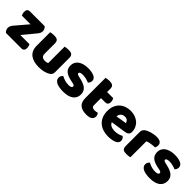

<svg xmlns="http://www.w3.org/2000/svg" viewBox="254 -1734 2893 2893"><g transform="rotate(45 1700.5 -288.0)"><path d="M69 0Q53 -14 43.5 -33Q34 -52 34 -76Q34 -96 43.5 -115.5Q53 -135 67 -152L239 -354H55Q49 -365 43.5 -382Q38 -399 38 -419Q38 -454 53.5 -469.5Q69 -485 95 -485H410Q426 -471 435.5 -452Q445 -433 445 -409Q445 -389 435.5 -369.5Q426 -350 412 -333L244 -131H440Q446 -120 451.5 -103Q457 -86 457 -66Q457 -31 441.5 -15.5Q426 0 400 0Z M533 -479Q543 -482 564.5 -485Q586 -488 609 -488Q631 -488 648.5 -485Q666 -482 678 -473Q690 -464 696.5 -448.5Q703 -433 703 -408V-193Q703 -152 723 -134.5Q743 -117 781 -117Q804 -117 818.5 -121Q833 -125 841 -129V-479Q851 -482 872.5 -485Q894 -488 917 -488Q939 -488 956.5 -485Q974 -482 986 -473Q998 -464 1004.5 -448.5Q1011 -433 1011 -408V-104Q1011 -54 969 -29Q934 -7 885.5 4.5Q837 16 780 16Q726 16 680.5 4Q635 -8 602 -33Q569 -58 551 -97.5Q533 -137 533 -193Z M1525 -145Q1525 -69 1468 -26Q1411 17 1300 17Q1258 17 1222 11Q1186 5 1160.5 -7.5Q1135 -20 1120.5 -39Q1106 -58 1106 -84Q1106 -108 1116 -124.5Q1126 -141 1140 -152Q1169 -136 1206.5 -123.5Q1244 -111 1293 -111Q1324 -111 1340.5 -120Q1357 -129 1357 -144Q1357 -158 1345 -166Q1333 -174 1305 -179L1275 -185Q1188 -202 1145.5 -238.5Q1103 -275 1103 -343Q1103 -380 1119 -410Q1135 -440 1164 -460Q1193 -480 1233.5 -491Q1274 -502 1323 -502Q1360 -502 1392.5 -496.5Q1425 -491 1449 -480Q1473 -469 1487 -451.5Q1501 -434 1501 -410Q1501 -387 1492.5 -370.5Q1484 -354 1471 -343Q1463 -348 1447 -353.5Q1431 -359 1412 -363.5Q1393 -368 1373.5 -371Q1354 -374 1338 -374Q1305 -374 1287 -366.5Q1269 -359 1269 -343Q1269 -332 1279 -325Q1289 -318 1317 -312L1348 -305Q1444 -283 1484.5 -244.5Q1525 -206 1525 -145Z M1777 -167Q1777 -141 1793.5 -130Q1810 -119 1840 -119Q1855 -119 1871 -121.5Q1887 -124 1899 -128Q1908 -117 1914.5 -103.5Q1921 -90 1921 -71Q1921 -33 1892.5 -9Q1864 15 1792 15Q1704 15 1656.5 -25Q1609 -65 1609 -155V-583Q1620 -586 1640.5 -589.5Q1661 -593 1684 -593Q1728 -593 1752.5 -577.5Q1777 -562 1777 -512V-448H1908Q1914 -437 1919.5 -420.5Q1925 -404 1925 -384Q1925 -349 1909.5 -333.5Q1894 -318 1868 -318H1777Z M2258 16Q2199 16 2148.5 -0.5Q2098 -17 2060.5 -50Q2023 -83 2001.5 -133Q1980 -183 1980 -250Q1980 -316 2001.5 -363.5Q2023 -411 2058 -441.5Q2093 -472 2138 -486.5Q2183 -501 2230 -501Q2283 -501 2326.5 -485Q2370 -469 2401.5 -441Q2433 -413 2450.5 -374Q2468 -335 2468 -289Q2468 -255 2449 -237Q2430 -219 2396 -214L2149 -177Q2160 -144 2194 -127.5Q2228 -111 2272 -111Q2313 -111 2349.5 -121.5Q2386 -132 2409 -146Q2425 -136 2436 -118Q2447 -100 2447 -80Q2447 -35 2405 -13Q2373 4 2333 10Q2293 16 2258 16ZM2230 -377Q2206 -377 2188.5 -369Q2171 -361 2160 -348.5Q2149 -336 2143.5 -320.5Q2138 -305 2137 -289L2308 -317Q2305 -337 2286 -357Q2267 -377 2230 -377Z M2720 -1Q2710 2 2688.5 5Q2667 8 2644 8Q2622 8 2604.5 5Q2587 2 2575 -7Q2563 -16 2556.5 -31.5Q2550 -47 2550 -72V-372Q2550 -395 2558.5 -411.5Q2567 -428 2583 -441Q2599 -454 2622.5 -464.5Q2646 -475 2673 -483Q2700 -491 2729 -495.5Q2758 -500 2787 -500Q2835 -500 2863 -481.5Q2891 -463 2891 -421Q2891 -407 2887 -393.5Q2883 -380 2877 -369Q2856 -369 2834 -367Q2812 -365 2791 -361Q2770 -357 2751.5 -352.5Q2733 -348 2720 -342Z M3371 -145Q3371 -69 3314 -26Q3257 17 3146 17Q3104 17 3068 11Q3032 5 3006.5 -7.5Q2981 -20 2966.5 -39Q2952 -58 2952 -84Q2952 -108 2962 -124.5Q2972 -141 2986 -152Q3015 -136 3052.5 -123.5Q3090 -111 3139 -111Q3170 -111 3186.5 -120Q3203 -129 3203 -144Q3203 -158 3191 -166Q3179 -174 3151 -179L3121 -185Q3034 -202 2991.5 -238.5Q2949 -275 2949 -343Q2949 -380 2965 -410Q2981 -440 3010 -460Q3039 -480 3079.5 -491Q3120 -502 3169 -502Q3206 -502 3238.5 -496.5Q3271 -491 3295 -480Q3319 -469 3333 -451.5Q3347 -434 3347 -410Q3347 -387 3338.5 -370.5Q3330 -354 3317 -343Q3309 -348 3293 -353.5Q3277 -359 3258 -363.5Q3239 -368 3219.5 -371Q3200 -374 3184 -374Q3151 -374 3133 -366.5Q3115 -359 3115 -343Q3115 -332 3125 -325Q3135 -318 3163 -312L3194 -305Q3290 -283 3330.5 -244.5Q3371 -206 3371 -145Z"/></g></svg>

Font: Baloo Da
Style: Regular
Weight: 400
Designer: Noopur Datye and Ek Type
Foundry: Ek Type
Version: Version 1.443;PS 1.000;hotconv 16.6.51;makeotf.lib2.5.65220;